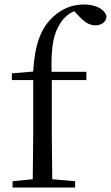

<svg xmlns="http://www.w3.org/2000/svg" viewBox="-20 -836 495 856"><path d="M125 0H315V-28L213 -37L211 -229V-479H365V-516H210C207 -630 219 -687 250 -734C265 -757 286 -776 311 -786L330 -766C358 -736 379 -723 405 -723C435 -723 454 -740 455 -764C445 -798 402 -816 354 -816C305 -816 257 -799 216 -760C163 -711 135 -640 128 -517L33 -509V-479H128V-229L126 -37L36 -28V0Z"/></svg>

Font: Noto Serif CJK TC
Style: Regular
Weight: 400
Designer: Ryoko NISHIZUKA 西塚涼子 (kana & ideographs); Frank Grießhammer (Latin, Greek & Cyrillic); Wenlong ZHANG 张文龙 (bopomofo); San
Foundry: Adobe
Version: Version 2.001;hotconv 1.1.0;makeotfexe 2.6.0